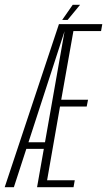

<svg xmlns="http://www.w3.org/2000/svg" viewBox="-54 -775 444 795"><path d="M-34.5 0H3.5L216.5 -655.5L221 -675H190ZM41 -158.5H140L145 -186H51.5ZM99.5 0H250.5L255.5 -28.5H141L194.5 -334H305L310.5 -362H199.5L250 -646.5H364.5L369.5 -675H218.5ZM203.5 -692.5H226L277.5 -755H247Z"/></svg>

Font: Anybody ExtraCondensed ExtraLight
Style: Italic
Weight: 250
Width: 2
Italic angle: -10°
Version: Version 1.113;gftools[0.9.25]